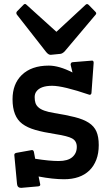

<svg xmlns="http://www.w3.org/2000/svg" viewBox="-20 -889 540 957"><path d="M426.3 -416.5Q294.4 -461.4 240.2 -461.4Q181.6 -461.4 161.1 -432.6Q152.8 -421.4 152.8 -404.8Q152.8 -388.2 156.7 -376Q160.6 -363.8 170.9 -354.5Q191.4 -335 250 -325.7Q308.6 -316.4 352.3 -305.4Q396 -294.4 422.6 -277.1Q449.2 -259.8 460.7 -233.4Q472.2 -207 472.2 -165.8Q472.2 -124.5 460 -92.8Q447.8 -61 425.3 -39.1Q379.9 4.4 299.3 4.4Q244.1 4.4 172.4 -9.3L180.7 31.2Q180.7 39.1 169.4 40L85.4 47.4Q66.9 47.4 64.9 28.3L51.3 -116.7Q51.3 -125.5 63 -127.4L139.2 -141.1Q147.5 -141.1 149.4 -129.9L155.3 -97.7Q226.1 -86.4 272 -86.4Q317.9 -86.4 340.3 -105.7Q362.8 -125 362.8 -156.7Q362.8 -186.5 338.9 -199.2Q317.9 -210.9 256.6 -220.5Q195.3 -230 155.8 -241.5Q116.2 -252.9 90.8 -272Q42.5 -308.1 42.5 -394.5Q42.5 -469.7 87.9 -514.6Q136.2 -562 223.1 -562Q274.4 -562 341.3 -527.8L332 -566.4Q332 -578.1 342.3 -579.1L439 -586.9Q446.8 -586.9 446.8 -575.7L436 -426.8Q435.5 -416.5 426.3 -416.5ZM302.2 -632.8Q291.5 -622.1 281.7 -620.6L232.4 -615.7Q221.2 -615.7 209.5 -630.4L64 -816.4Q61.5 -819.8 61.5 -824.5Q61.5 -829.1 65.4 -833L98.1 -866.2Q101.1 -869.1 104.5 -869.1Q107.9 -869.1 109.9 -867.2L261.2 -730.5L407.2 -865.7Q410.2 -868.7 414.1 -868.7Q418 -868.7 421.9 -864.7L456.1 -829.6Q459.5 -826.2 459.5 -822.8Q459.5 -819.3 457.5 -816.9Z"/></svg>

Font: Wellfleet
Style: Regular
Weight: 400
Designer: Riccardo De Franceschi
Foundry: Riccardo De Franceschi
Version: Version 1.002